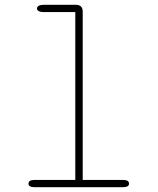

<svg xmlns="http://www.w3.org/2000/svg" viewBox="-20 -782 659 802"><path d="M125.5 0Q111.5 0 105.2 -4Q99 -8 99 -15Q99 -22.5 105.2 -26.5Q111.5 -30.5 125.5 -30.5H294.5V-731.5H163Q149 -731.5 141.8 -735.5Q134.5 -739.5 134.5 -746.5Q134.5 -753.5 141.8 -757.8Q149 -762 163 -762H297Q311 -762 318.2 -754.8Q325.5 -747.5 325.5 -733.5V-30.5H492.5Q506.5 -30.5 512.8 -26.5Q519 -22.5 519 -15Q519 -8 512.8 -4Q506.5 0 492.5 0Z"/></svg>

Font: Sono Monospace ExtraLight
Style: Regular
Weight: 250
Version: Version 2.112